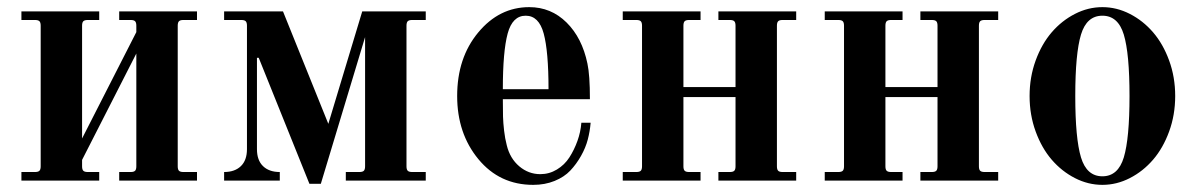

<svg xmlns="http://www.w3.org/2000/svg" viewBox="-20 -506 3361 538"><path d="M40 0V-24H78Q87 -24 90.5 -27.5Q94 -31 94 -40V-434Q94 -443 90.5 -446.5Q87 -450 78 -450H40V-474H258V-450H226Q217 -450 213.5 -446.5Q210 -443 210 -434V-118L362 -416V-434Q362 -443 358.5 -446.5Q355 -450 346 -450H314V-474H532V-450H494Q485 -450 481.5 -446.5Q478 -443 478 -434V-40Q478 -31 481.5 -27.5Q485 -24 494 -24H532V0H314V-24H346Q355 -24 358.5 -27.5Q362 -31 362 -40V-356L210 -58V-40Q210 -31 213.5 -27.5Q217 -24 226 -24H258V0Z M608 0V-24Q638 -24 655 -40.5Q672 -57 672 -88V-434Q672 -443 668.5 -446.5Q665 -450 656 -450H608V-474H773L900 -159L995 -474H1173V-450H1135Q1126 -450 1122.5 -446.5Q1119 -443 1119 -434V-40Q1119 -31 1122.5 -27.5Q1126 -24 1135 -24H1173V0H949V-24H987Q996 -24 999.5 -27.5Q1003 -31 1003 -40V-402L879 9H847L705 -344H700V-88Q700 -57 717 -40.5Q734 -24 764 -24V0Z M1261 -237Q1261 -344 1320 -415Q1379 -486 1463 -486Q1524 -486 1567.5 -443Q1611 -400 1626 -328Q1633 -296 1633 -228H1389Q1389 -196 1389.5 -179Q1390 -162 1392.5 -140Q1395 -118 1400 -99Q1409 -62 1435 -40Q1461 -18 1494 -18Q1519 -18 1540.5 -31Q1562 -44 1575.5 -65Q1589 -86 1598 -111Q1607 -136 1609 -162H1635Q1633 -138 1627 -115Q1621 -92 1608 -69Q1595 -46 1578 -28Q1561 -10 1534 1Q1507 12 1474 12Q1380 12 1320.5 -60Q1261 -132 1261 -237ZM1389 -256H1517Q1517 -362 1503.5 -412Q1490 -462 1453 -462Q1416 -462 1402.5 -412Q1389 -362 1389 -256Z M1725 0V-24H1763Q1772 -24 1775.5 -27.5Q1779 -31 1779 -40V-434Q1779 -443 1775.5 -446.5Q1772 -450 1763 -450H1725V-474H1943V-450H1911Q1902 -450 1898.5 -446.5Q1895 -443 1895 -434V-262H2041V-434Q2041 -443 2037.5 -446.5Q2034 -450 2025 -450H1993V-474H2211V-450H2173Q2164 -450 2160.5 -446.5Q2157 -443 2157 -434V-40Q2157 -31 2160.5 -27.5Q2164 -24 2173 -24H2211V0H1993V-24H2025Q2034 -24 2037.5 -27.5Q2041 -31 2041 -40V-234H1895V-40Q1895 -31 1898.5 -27.5Q1902 -24 1911 -24H1943V0Z M2291 0V-24H2329Q2338 -24 2341.5 -27.5Q2345 -31 2345 -40V-434Q2345 -443 2341.5 -446.5Q2338 -450 2329 -450H2291V-474H2509V-450H2477Q2468 -450 2464.5 -446.5Q2461 -443 2461 -434V-262H2607V-434Q2607 -443 2603.5 -446.5Q2600 -450 2591 -450H2559V-474H2777V-450H2739Q2730 -450 2726.5 -446.5Q2723 -443 2723 -434V-40Q2723 -31 2726.5 -27.5Q2730 -24 2739 -24H2777V0H2559V-24H2591Q2600 -24 2603.5 -27.5Q2607 -31 2607 -40V-234H2461V-40Q2461 -31 2464.5 -27.5Q2468 -24 2477 -24H2509V0Z M3009 -409Q2993 -356 2993 -237Q2993 -118 3009 -65Q3025 -12 3069 -12Q3113 -12 3129 -65Q3145 -118 3145 -237Q3145 -356 3129 -409Q3113 -462 3069 -462Q3025 -462 3009 -409ZM2882 -137.5Q2865 -184 2865 -237Q2865 -290 2882 -336.5Q2899 -383 2927 -415.5Q2955 -448 2992 -467Q3029 -486 3069 -486Q3109 -486 3146 -467Q3183 -448 3211 -415.5Q3239 -383 3256 -336.5Q3273 -290 3273 -237Q3273 -184 3256 -137.5Q3239 -91 3211 -58.5Q3183 -26 3146 -7Q3109 12 3069 12Q3029 12 2992 -7Q2955 -26 2927 -58.5Q2899 -91 2882 -137.5Z"/></svg>

Font: Old Standard TT
Style: Bold
Weight: 700
Designer: Alexey Kryukov <alexios@thessalonica.org.ru>
Version: Version 2.2